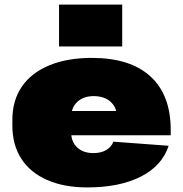

<svg xmlns="http://www.w3.org/2000/svg" viewBox="-20 -806 799 839"><path d="M361 13Q260 13 186 -19.5Q112 -52 73 -112.5Q34 -173 34 -258V-282Q34 -367 75.5 -427.5Q117 -488 195.5 -520.5Q274 -553 381 -553Q549 -553 637.5 -472Q726 -391 726 -238V-215H245V-321H524L491 -281V-294Q491 -336 463.5 -361Q436 -386 389 -386Q345 -386 318 -361Q291 -336 291 -294V-228Q291 -186 317.5 -161.5Q344 -137 388 -137Q423 -137 446 -151.5Q469 -166 475 -187L717 -169Q688 -81 595 -34Q502 13 361 13ZM514 -786V-603H238V-786Z"/></svg>

Font: Pathway Extreme 28pt Black
Style: Regular
Weight: 900
Designer: Eduardo Rodriguez Tunni
Foundry: Eduardo Rodriguez Tunni
Version: Version 1.001;gftools[0.9.26]